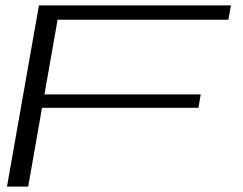

<svg xmlns="http://www.w3.org/2000/svg" viewBox="-20 -695 905 715"><path d="M6 0 125 -675H840L830.5 -621.5H194.5L145.5 -343.5H727.5L719 -293.5H136.5L85 0Z"/></svg>

Font: Anybody UltraExpanded Light
Style: Italic
Weight: 300
Width: 9
Italic angle: -10°
Designer: Tyler Finck
Foundry: Etcetera Type Company
Version: Version 1.010; ttfautohint (v1.8.3) -l 8 -r 50 -G 200 -x 14 